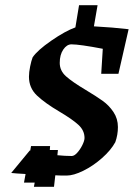

<svg xmlns="http://www.w3.org/2000/svg" viewBox="-20 -663 529 736"><path d="M368 -380 374 -476Q285 -493 254 -493Q236 -493 222.5 -473Q209 -453 209 -422Q209 -392 233 -370.5Q257 -349 309 -318Q349 -294 373.5 -276.5Q398 -259 415 -233.5Q432 -208 432 -176Q432 -146 422 -118Q405 -87 371 -57Q337 -27 299.5 -8.5Q262 10 235 10Q206 10 192 9L187 53H110L113 37H72L78 4Q40 2 23 0L94 -86H96L99 -103H172L171 -88H202L200 -68Q230 -65 255 -65Q265 -65 276.5 -78Q288 -91 296 -107.5Q304 -124 304 -134Q304 -163 280.5 -184.5Q257 -206 208 -235Q152 -268 121.5 -297Q91 -326 91 -369Q91 -386 95.5 -408Q100 -430 105 -443Q123 -470 176.5 -507Q230 -544 269 -558L283 -643H354L340 -562Q414 -558 473 -551L434 -380Z"/></svg>

Font: Grenze SemiBold
Style: Italic
Weight: 600
Italic angle: -10°
Designer: Renata Polastri
Foundry: Omnibus-Type
Version: Version 1.002; ttfautohint (v1.8)